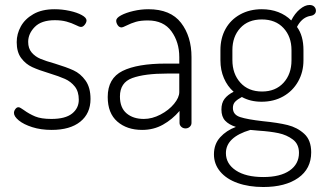

<svg xmlns="http://www.w3.org/2000/svg" viewBox="-20 -515 1298 770"><path d="M296 -115Q296 -148 280 -168Q264 -188 240.5 -198.5Q217 -209 178 -221Q135 -234 109 -246Q83 -258 65 -282Q47 -306 47 -346Q47 -379 63.5 -409Q80 -439 114 -458.5Q148 -478 199 -478Q229 -478 259 -471.5Q289 -465 308 -454.5Q327 -444 327 -433Q327 -425 320 -416Q313 -407 305 -407Q301 -407 296 -409Q291 -411 285 -414Q267 -423 246.5 -428.5Q226 -434 200 -434Q146 -434 119.5 -407Q93 -380 93 -347Q93 -321 107 -304.5Q121 -288 142.5 -279Q164 -270 200 -260Q246 -246 274.5 -233Q303 -220 323 -192Q343 -164 343 -118Q343 -60 302 -27Q261 6 187 6Q144 6 109.5 -5Q75 -16 55.5 -32Q36 -48 36 -62Q36 -70 41.5 -77.5Q47 -85 54 -85Q58 -85 63.5 -81.5Q69 -78 75 -74Q97 -58 121 -48Q145 -38 186 -38Q242 -38 269 -59.5Q296 -81 296 -115Z M748 -286V-22Q748 -13 741 -6.5Q734 0 724 0Q714 0 707 -6.5Q700 -13 700 -22V-70Q671 -36 633.5 -15Q596 6 550 6Q489 6 450.5 -27.5Q412 -61 412 -126Q412 -201 471.5 -230.5Q531 -260 645 -260H699V-286Q699 -346 667.5 -389.5Q636 -433 573 -433Q544 -433 525 -427.5Q506 -422 486 -412Q472 -405 468 -405Q458 -405 452 -414Q446 -423 446 -432Q446 -443 465.5 -453.5Q485 -464 515 -471Q545 -478 575 -478Q664 -478 706 -423.5Q748 -369 748 -286ZM461 -128Q461 -83 487.5 -60.5Q514 -38 557 -38Q590 -38 623.5 -55.5Q657 -73 678 -98.5Q699 -124 699 -146V-220H650Q560 -220 510.5 -202Q461 -184 461 -128Z M950 -126Q933 -117 923.5 -107.5Q914 -98 914 -82Q914 -55 943 -45.5Q972 -36 1034 -29Q1095 -23 1133.5 -13.5Q1172 -4 1200 21.5Q1228 47 1228 96Q1228 162 1176 198.5Q1124 235 1036 235Q978 235 933 219Q888 203 863 173Q838 143 838 104Q838 63 863 35.5Q888 8 926 -6Q898 -15 883 -31Q868 -47 868 -76Q868 -102 880.5 -118.5Q893 -135 917 -147Q892 -169 878 -201.5Q864 -234 864 -273V-314Q864 -362 884.5 -399Q905 -436 943 -457Q981 -478 1030 -478Q1066 -478 1096 -466.5Q1126 -455 1148 -433Q1162 -461 1182.5 -478Q1203 -495 1221 -495Q1234 -495 1240.5 -488Q1247 -481 1247 -472Q1247 -464 1241.5 -458.5Q1236 -453 1229 -452Q1226 -451 1224 -451Q1222 -451 1219 -450Q1189 -442 1171 -407Q1197 -372 1197 -314V-273Q1197 -226 1175.5 -188Q1154 -150 1116 -128.5Q1078 -107 1029 -107Q984 -107 950 -126ZM1030 -437Q975 -437 943.5 -402.5Q912 -368 912 -314V-274Q912 -219 944 -183.5Q976 -148 1031 -148Q1085 -148 1117 -183Q1149 -218 1149 -273V-314Q1149 -368 1117 -402.5Q1085 -437 1030 -437ZM1017 9 984 6Q886 35 886 99Q886 142 926 168.5Q966 195 1036 195Q1104 195 1141.5 169Q1179 143 1179 98Q1179 63 1154.5 44.5Q1130 26 1097 19Q1064 12 1017 9Z"/></svg>

Font: Dosis
Style: Regular
Weight: 400
Designer: Edgar Tolentino, Pablo Impallari, Igino Marini
Foundry: Edgar Tolentino, Pablo Impallari, Igino Marini
Version: Version 1.007;Glyphs 3.1.1 (3134)